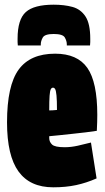

<svg xmlns="http://www.w3.org/2000/svg" viewBox="-20 -789 446 819"><path d="M207 10Q108 10 59 -57.5Q10 -125 10 -267Q10 -424 59.5 -492Q109 -560 215 -560Q310 -560 352.5 -499.5Q395 -439 395 -299Q395 -288 394.5 -267.5Q394 -247 393 -231Q374 -228 346 -224.5Q318 -221 288 -218Q258 -215 231.5 -212Q205 -209 190 -208V-200Q190 -184 202 -172.5Q214 -161 256 -161Q283 -161 312 -167.5Q341 -174 368 -181L392 -28Q349 -9 305 0.5Q261 10 207 10ZM190 -318Q195 -318 205 -318.5Q215 -319 223 -320Q223 -361 221 -381.5Q219 -402 215.5 -408.5Q212 -415 206 -415Q200 -415 196.5 -408Q193 -401 191.5 -380.5Q190 -360 190 -318ZM209 -769Q254 -769 289 -759.5Q324 -750 344.5 -719Q365 -688 365 -624Q365 -617 365 -609.5Q365 -602 364 -595H265V-600Q265 -614 256.5 -629Q248 -644 209 -644Q171 -644 162.5 -629Q154 -614 154 -600V-595H56Q55 -602 55 -609.5Q55 -617 55 -624Q55 -706 90 -737.5Q125 -769 209 -769Z"/></svg>

Font: Georama ExtraCondensed Black
Style: Regular
Weight: 900
Width: 2
Designer: Jean-Baptiste Levee
Foundry: Production Type
Version: Version 1.000